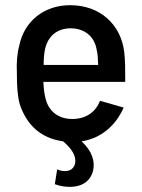

<svg xmlns="http://www.w3.org/2000/svg" viewBox="-20 -538 546 739"><path d="M200 114 191 171C231 186 318 195 338 120C347 83 334 43 294 6C367 -5 425 -53 456 -124L365 -150C348 -107 312 -81 261 -80C203 -79 166 -112 155 -160C151 -175 148 -197 147 -223H462C462 -272 462 -307 458 -339C445 -444 365 -518 250 -518C149 -518 73 -456 54 -362C46 -333 43 -296 45 -255C45 -208 47 -170 56 -137C82 -59 135 -6 223 6C255 33 275 63 269 91C262 122 230 127 200 114ZM148 -288C148 -312 150 -332 153 -347C163 -396 197 -429 252 -429C307 -429 344 -396 352 -347C356 -332 357 -310 358 -288Z"/></svg>

Font: Vanilla Cream DemiBold
Style: Regular
Weight: 600
Designer: Jeremy Tribby, Jinavaṁso
Foundry: Tribby Type
Version: Version 1.422;Glyphs 3.1.2 (3151)